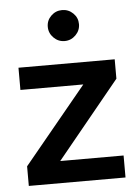

<svg xmlns="http://www.w3.org/2000/svg" viewBox="-52 -767 588 809"><g transform="rotate(-5 241.5 -363.0)"><path d="M37 0V-83L303 -406H37V-500H444V-418L178 -93H446V0ZM241 -595Q214 -595 194.5 -614.5Q175 -634 175 -661Q175 -688 194.5 -707Q214 -726 241 -726Q268 -726 287.5 -707Q307 -688 307 -661Q307 -634 287.5 -614.5Q268 -595 241 -595Z"/></g></svg>

Font: Figtree Light SemiBold
Style: Regular
Weight: 600
Version: Version 2.002